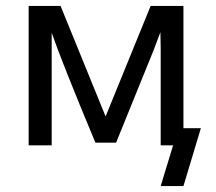

<svg xmlns="http://www.w3.org/2000/svg" viewBox="-20 -492 732 650"><path d="M77 0V-472H185L337 -99H338L490 -472H601V-58H660L601 138H524L566 0H524V-329Q524 -339 523.5 -356.5Q523 -374 523 -383L500 -322L373 -9H303Q190 -280 155 -381V0Z"/></svg>

Font: Coval
Style: Light
Weight: 300
Foundry: Context Ltd
Version: Version 001.000